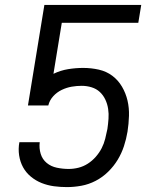

<svg xmlns="http://www.w3.org/2000/svg" viewBox="-20 -755 640 783"><path d="M253 8Q226 8 200 4.5Q174 1 150 -8.5Q126 -18 106 -34.5Q86 -51 74 -73Q62 -95 58 -121.5Q54 -148 59 -175H142Q139 -150 146 -127.5Q153 -105 170.5 -90.5Q188 -76 212 -71Q236 -66 260 -66Q280 -66 300 -71Q320 -76 338 -87.5Q356 -99 370.5 -115.5Q385 -132 394.5 -150.5Q404 -169 409 -189Q414 -209 418 -229Q421 -250 422.5 -270.5Q424 -291 421 -311Q418 -331 409.5 -349Q401 -367 387 -380Q373 -393 353.5 -399Q334 -405 313 -405Q293 -405 272.5 -401.5Q252 -398 232 -388.5Q212 -379 197 -362.5Q182 -346 177 -325H94L161 -735H556L544 -662H232L198 -454Q227 -468 258 -473Q289 -478 319 -478Q352 -478 383 -471Q414 -464 438 -446Q462 -428 477.5 -401.5Q493 -375 500 -345Q507 -315 506 -282.5Q505 -250 500 -218Q495 -188 485.5 -159Q476 -130 460 -103.5Q444 -77 421 -54.5Q398 -32 370 -17.5Q342 -3 312 2.5Q282 8 253 8Z"/></svg>

Font: Iosevka Extended Oblique
Style: Regular
Weight: 400
Width: 7
Italic angle: -9°
Monospace: yes
Designer: Belleve Invis
Foundry: Belleve Invis
Version: Version 32.0.1; ttfautohint (v1.8.4)